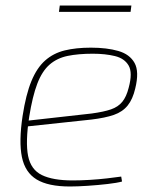

<svg xmlns="http://www.w3.org/2000/svg" viewBox="-20 -665 566 697"><path d="M310 -492Q368 -492 409.5 -480Q451 -468 468.5 -436.5Q486 -405 471 -344Q462 -305 443.5 -282Q425 -259 393.5 -248Q362 -237 312 -231L69 -205L72 -226L313 -253Q357 -259 383 -268Q409 -277 424 -295.5Q439 -314 447 -346Q462 -401 447 -427Q432 -453 397 -461.5Q362 -470 317 -470Q264 -470 225.5 -462Q187 -454 160 -430.5Q133 -407 115.5 -361.5Q98 -316 86 -241Q72 -149 82 -99Q92 -49 132 -29.5Q172 -10 244 -10Q273 -10 306 -12Q339 -14 369 -17.5Q399 -21 420 -24L423 -6Q405 -1 370.5 3Q336 7 298.5 9.5Q261 12 234 12Q155 12 113 -13.5Q71 -39 59.5 -95Q48 -151 62 -244Q74 -322 94 -370.5Q114 -419 144 -445.5Q174 -472 215 -482Q256 -492 310 -492ZM457 -645 454 -622H194L197 -645Z"/></svg>

Font: Exo 2 Thin
Style: Italic
Weight: 250
Italic angle: -8°
Designer: Natanael Gama
Foundry: Natanael Gama
Version: Version 2.010